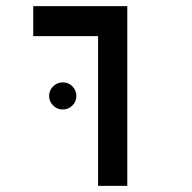

<svg xmlns="http://www.w3.org/2000/svg" viewBox="-20 -606 626 626"><path d="M299.8 0V-585.9H395V0ZM88.4 -488.3V-585.9H394.5V-488.3ZM184.6 -249Q166.5 -249 153.3 -262Q140.1 -274.9 140.1 -293Q140.1 -311.5 153.3 -324.5Q166.5 -337.4 184.6 -337.4Q203.1 -337.4 216.1 -324.5Q229 -311.5 229 -293Q229 -274.9 216.1 -262Q203.1 -249 184.6 -249Z"/></svg>

Font: Cascadia Mono
Style: Regular
Weight: 400
Monospace: yes
Designer: Aaron Bell
Foundry: Saja Typeworks
Version: Version 2404.023